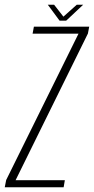

<svg xmlns="http://www.w3.org/2000/svg" viewBox="-47 -787 395 807"><path d="M-27 0H220.5L225.5 -29.5H18.5L322.5 -646L328 -675H95.5L90 -645.5H283L-21 -30.5ZM203.5 -700H231L302.5 -767H275.5L219.5 -717L180.5 -767H154Z"/></svg>

Font: Anybody Condensed ExtraLight
Style: Italic
Weight: 250
Width: 3
Italic angle: -10°
Version: Version 1.113;gftools[0.9.25]